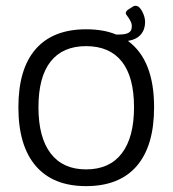

<svg xmlns="http://www.w3.org/2000/svg" viewBox="-20 -635 593 660"><path d="M419.7 -494.3Q509.7 -428.9 509.7 -266.3Q509.7 -133.6 450.1 -64.4Q390.4 4.8 275.9 4.8Q162.5 4.8 102.9 -64.6Q43.2 -134 43.2 -266.3Q43.2 -398.3 102.7 -466.3Q162.1 -534.3 275.9 -534.3Q336.5 -534.3 378.9 -516.4H391.2Q432.8 -516.4 432.8 -541.4Q434 -551.3 429.4 -560.8Q424.9 -570.4 418.9 -578.1Q413 -585.8 412.2 -588.6Q412.2 -595.3 418.9 -600.9L437.6 -612.8Q441.1 -615.1 446.3 -615.1Q458.6 -615.1 468.7 -595.9Q478.8 -576.7 478.8 -559.3Q478.8 -533.5 464.1 -516.4Q449.5 -499.4 419.7 -494.3ZM275.9 -52.7Q356.3 -52.7 398.5 -107.6Q440.7 -162.5 440.7 -266.3Q440.7 -370.6 398.7 -423.5Q356.7 -476.4 275.9 -476.4Q195.8 -476.4 154 -423.5Q112.2 -370.6 112.2 -266.3Q112.2 -162.5 154.2 -107.6Q196.2 -52.7 275.9 -52.7Z"/></svg>

Font: Jaldi
Style: Regular
Weight: 400
Designer: Pablo Cosgaya and Nicolas Silva
Foundry: Omnibus-Type
Version: Version 1.001;PS 001.001;hotconv 1.0.70;makeotf.lib2.5.58329